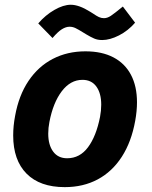

<svg xmlns="http://www.w3.org/2000/svg" viewBox="-20 -775 640 808"><path d="M35.5 -205Q35.5 -245 43.5 -287Q59 -373.5 100 -434.5Q141 -495.5 202.2 -527.2Q263.5 -559 339.5 -559Q409 -559 457.5 -533.5Q506 -508 531.2 -460Q556.5 -412 556.5 -344.5Q556.5 -308 549 -266.5Q533 -178 492.8 -115.5Q452.5 -53 391.5 -20.2Q330.5 12.5 252.5 12.5Q148 12.5 91.8 -44.2Q35.5 -101 35.5 -205ZM401 -283Q406 -309.5 406 -334.5Q406 -382.5 385.5 -410.8Q365 -439 327 -439Q276.5 -439 240 -391Q203.5 -343 188 -262Q183 -237 183 -212.5Q183 -165 203.8 -137Q224.5 -109 262.5 -109Q316 -109 350.5 -155.5Q385 -202 401 -283ZM342 -631 333 -636.5Q309 -651.5 297.2 -657Q285.5 -662.5 272.5 -662.5Q257.5 -662.5 240.5 -652Q223.5 -641.5 201 -615L141 -676.5Q171 -711.5 208.8 -733.2Q246.5 -755 278 -755Q312.5 -755 359.5 -725.5L371.5 -718Q386 -708 396.2 -703.2Q406.5 -698.5 417.5 -698.5Q431.5 -698.5 446.2 -708.2Q461 -718 497 -747.5L548.5 -679.5Q519 -645.5 480.8 -626Q442.5 -606.5 410 -606.5Q391 -606.5 376.5 -612.8Q362 -619 342 -631Z"/></svg>

Font: JuliaMono ExtraBold
Style: Italic
Weight: 800
Italic angle: -9°
Monospace: yes
Designer: cormullion
Foundry: corm
Version: Version 0.057; ttfautohint (v1.8.4)